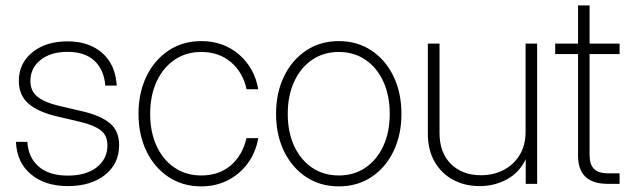

<svg xmlns="http://www.w3.org/2000/svg" viewBox="-20 -676 2316 706"><path d="M230 8.3Q146 8.3 94 -34.9Q42 -78.1 38.6 -154.3H80.6Q84 -96.7 122.3 -63.5Q160.6 -30.3 229.5 -30.3Q296.9 -30.3 335.9 -61Q375 -91.8 375 -141.1Q375 -179.2 348.9 -198Q322.8 -216.8 274.9 -228L187.5 -248.5Q119.6 -264.6 84.5 -295.2Q49.3 -325.7 49.3 -378.4Q49.3 -443.4 98.9 -483.6Q148.4 -523.9 228.5 -523.9Q307.6 -523.9 356.2 -481Q404.8 -438 409.2 -361.3H367.2Q362.3 -420.4 326.9 -452.9Q291.5 -485.4 228.5 -485.4Q166.5 -485.4 129.2 -455.6Q91.8 -425.8 91.8 -378.4Q91.8 -340.3 118.7 -319.6Q145.5 -298.8 195.8 -287.1L283.7 -266.6Q350.1 -251 384 -222.9Q418 -194.8 418 -142.1Q418 -73.7 366 -32.7Q314 8.3 230 8.3Z M720.2 9.3Q651.9 9.3 599.9 -25.1Q547.9 -59.6 518.6 -119.9Q489.3 -180.2 489.3 -257.3Q489.3 -335 518.6 -395.3Q547.9 -455.6 599.9 -490.2Q651.9 -524.9 720.2 -524.9Q801.8 -524.9 858.9 -475.6Q916 -426.3 929.7 -347.7H886.7Q873.5 -409.7 829.3 -447.3Q785.2 -484.9 720.2 -484.9Q664.1 -484.9 621.8 -456.1Q579.6 -427.2 555.9 -376Q532.2 -324.7 532.2 -257.3Q532.2 -190.4 555.7 -139.4Q579.1 -88.4 621.6 -59.6Q664.1 -30.8 720.2 -30.8Q785.6 -30.8 828.9 -68.1Q872.1 -105.5 886.2 -168H929.7Q920.4 -115.7 891.4 -75.9Q862.3 -36.1 818.4 -13.4Q774.4 9.3 720.2 9.3Z M1226.1 9.3Q1157.7 9.3 1105.7 -25.1Q1053.7 -59.6 1024.4 -119.9Q995.1 -180.2 995.1 -257.3Q995.1 -335 1024.4 -395.3Q1053.7 -455.6 1105.7 -490.2Q1157.7 -524.9 1226.1 -524.9Q1293.9 -524.9 1345.9 -490.2Q1397.9 -455.6 1427 -395.3Q1456.1 -335 1456.1 -257.3Q1456.1 -180.2 1427 -119.9Q1397.9 -59.6 1345.9 -25.1Q1293.9 9.3 1226.1 9.3ZM1226.1 -30.8Q1281.7 -30.8 1324 -59.6Q1366.2 -88.4 1389.6 -139.4Q1413.1 -190.4 1413.1 -257.3Q1413.1 -324.7 1389.6 -376Q1366.2 -427.2 1324 -456.1Q1281.7 -484.9 1226.1 -484.9Q1169.9 -484.9 1127.7 -456.1Q1085.4 -427.2 1061.8 -376Q1038.1 -324.7 1038.1 -257.3Q1038.1 -190.4 1061.5 -139.4Q1085 -88.4 1127.4 -59.6Q1169.9 -30.8 1226.1 -30.8Z M1743.7 8.3Q1689 8.3 1646 -14.9Q1603 -38.1 1578.1 -81.3Q1553.2 -124.5 1553.2 -185.1V-515.6H1596.2V-187Q1596.2 -114.7 1637.9 -73.2Q1679.7 -31.7 1748.5 -31.7Q1794.9 -31.7 1832 -51Q1869.1 -70.3 1890.9 -106.2Q1912.6 -142.1 1912.6 -190.9V-515.6H1955.1V0H1913.1V-90.3Q1888.7 -40.5 1843.3 -16.1Q1797.9 8.3 1743.7 8.3Z M2258.3 -515.6V-477.1H2147.9V-106.9Q2147.9 -71.3 2164.3 -54.9Q2180.7 -38.6 2217.3 -38.6H2258.3V0H2214.4Q2105.5 0 2105.5 -104V-477.1H2021.5V-515.6H2105.5V-656.2H2147.9V-515.6Z"/></svg>

Font: Inter Display ExtraLight
Style: Regular
Weight: 200
Designer: Rasmus Andersson
Foundry: rsms
Version: Version 4.000;git-a52131595